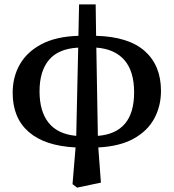

<svg xmlns="http://www.w3.org/2000/svg" viewBox="-20 -664 795 879"><path d="M161 -246Q161 -154 202.5 -102Q244 -50 329 -42L338 -446Q247 -441 204 -389.5Q161 -338 161 -246ZM594 -241Q594 -338 549.5 -389Q505 -440 421 -446L428 -42Q594 -55 594 -241ZM312 179 326 11Q185 4 111.5 -60Q38 -124 38 -239Q38 -312 71 -369.5Q104 -427 170.5 -462Q237 -497 339 -500L342 -644H418L420 -500Q569 -496 643 -430Q717 -364 717 -248Q717 -178 686 -121Q655 -64 591.5 -29Q528 6 430 11L442 172L333 195Z"/></svg>

Font: Source Serif 4 SmText Semibold
Style: Regular
Weight: 600
Designer: Frank Grießhammer
Foundry: Adobe
Version: Version 4.005;hotconv 1.1.0;makeotfexe 2.6.0